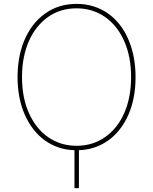

<svg xmlns="http://www.w3.org/2000/svg" viewBox="-20 -757 781 980"><path d="M213.4 -690Q280.9 -737.2 370.7 -737.2Q416.5 -737.2 456.5 -724.8Q496.4 -712.4 529.8 -689.3Q563.2 -666.2 589.5 -633.2Q615.8 -600.1 633.9 -558.9Q671.9 -472.3 671.9 -363.6Q671.9 -255 635.7 -172.2Q617.5 -130.7 592 -97.7Q566.4 -64.6 534.3 -41.4Q502.1 -18.1 464 -5Q425.8 8.2 382.8 9.6V203.1H360.1V9.6Q315.3 8.2 278.2 -4.6Q241.1 -17.4 207.7 -41.2Q175.4 -65 149.9 -98Q124.3 -131 106.4 -171.9Q88.4 -212.7 79 -261Q69.6 -309.3 69.6 -363.6Q69.6 -410.2 77.2 -456.5Q84.9 -502.8 101.9 -545.5Q119 -588.1 146.3 -625.2Q173.7 -662.3 213.4 -690ZM127.1 -181.1Q144.5 -141.7 169.2 -110.4Q193.9 -79.2 224.8 -57.5Q255.7 -35.9 292.4 -24.3Q329.2 -12.8 370.7 -12.8Q452.8 -12.8 516.3 -57.2Q547.9 -79.2 572.6 -110.3Q597.3 -141.3 614.3 -180.2Q631.4 -219.1 640.3 -265.3Q649.1 -311.4 649.1 -363.6Q649.1 -468 614 -547.2Q596.6 -586.6 571.9 -617.7Q547.2 -648.8 516.3 -670.3Q485.4 -691.8 448.9 -703.1Q412.3 -714.5 370.7 -714.5Q288.4 -714.5 225.9 -670.8Q194.6 -648.8 169.7 -617.7Q144.9 -586.6 127.7 -547.8Q110.4 -508.9 101.4 -462.5Q92.3 -416.2 92.3 -363.6Q92.3 -259.6 127.1 -181.1Z"/></svg>

Font: Inter P Thin
Style: Regular
Weight: 100
Designer: Rasmus Andersson
Foundry: rsms
Version: Version 3.018;git-588b23468